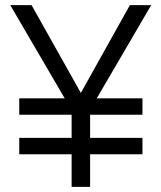

<svg xmlns="http://www.w3.org/2000/svg" viewBox="-20 -728 629 748"><path d="M486 -708 295 -366 103 -708H20L232 -345H55V-281H259V-191H55V-127H259V0H331V-127H535V-191H331V-281H535V-345H357L569 -708Z"/></svg>

Font: UULA Sans
Style: Regular
Weight: 400
Designer: Mohamed Gaber, Laura Garcia Mut
Foundry: Kief Type Foundry
Version: Version 3.006;hotconv 1.0.109;makeotfexe 2.5.65596